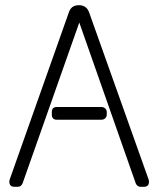

<svg xmlns="http://www.w3.org/2000/svg" viewBox="-20 -721 628 741"><path d="M246 -674Q255 -701 284.5 -701Q314 -701 324 -673L554 -27Q555 -24 555 -20Q555 0 535 0H523Q510 0 504 -13L286 -634L67 -13Q61 0 48 0H36Q16 0 16 -20Q16 -24 17 -27ZM199 -308H372Q380 -308 386 -302.5Q392 -297 392 -288V-279Q392 -270 386 -264.5Q380 -259 372 -259H199Q180 -259 180 -279V-288Q180 -308 199 -308Z"/></svg>

Font: Text Me One
Style: Regular
Weight: 400
Designer: Julia Petretta
Foundry: Julia Petretta
Version: Version 1.003